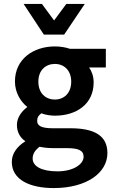

<svg xmlns="http://www.w3.org/2000/svg" viewBox="-20 -739 580 976"><path d="M181 7C200 11 223 14 250 14H319C378 14 405 25 405 58C405 95 354 132 272 132C191 132 146 106 146 67C146 46 155 27 181 7ZM253 217C420 217 526 140 526 39C526 -50 459 -87 338 -87H248C186 -87 169 -102 169 -124C169 -142 175 -151 190 -163C211 -155 237 -151 259 -151C369 -151 456 -210 456 -320C456 -350 447 -376 433 -396H518V-491H335C315 -498 288 -503 259 -503C150 -503 56 -439 56 -325C56 -268 85 -222 119 -195C92 -175 66 -143 66 -104C66 -65 84 -38 109 -21C66 6 40 42 40 84C40 175 132 217 253 217ZM175 -324C175 -382 212 -414 259 -414C306 -414 342 -381 342 -324C342 -265 305 -233 259 -233C212 -233 175 -265 175 -324ZM306 -563 411 -719H317L255 -635L193 -719H100L203 -563Z"/></svg>

Font: Falling Sky
Style: Med
Weight: 500
Designer: Paul D. Hunt
Foundry: Adobe Systems Incorporated
Version: Version 1.02